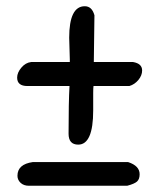

<svg xmlns="http://www.w3.org/2000/svg" viewBox="-20 -476 515 616"><path d="M204 -277V-285L202 -355Q202 -456 252 -456Q275 -456 283 -427L281 -277H407Q436 -272 436 -250Q436 -234 424 -219.5Q412 -205 395 -200H280Q279 -193 279 -177Q279 -177 279 -129Q279 -126 279 -122Q279 -12 231 -12Q200 -12 200 -47Q200 -149 203 -200H68Q35 -200 35 -227Q35 -243 48.5 -259Q62 -275 80 -277ZM73 120Q56 120 46 110.5Q36 101 36 88Q36 51 85 44H391Q428 56 428 83Q428 99 419.5 106.5Q411 114 388 120Z"/></svg>

Font: Patrick Hand
Style: Regular
Weight: 400
Designer: Patrick Wagesreiter
Foundry: Patrick Wagesreiter
Version: Version 1.003;PS 001.003;hotconv 1.0.70;makeotf.lib2.5.58329